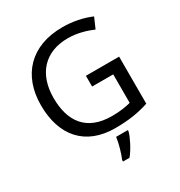

<svg xmlns="http://www.w3.org/2000/svg" viewBox="-215 -870 1158 1237"><g transform="rotate(-30 364.0 -251.5)"><path d="M407 -377V-297H564V-85C528 -76 487 -68 424 -68C232 -68 155 -186 155 -357C155 -535 255 -645 426 -645C494 -645 559 -626 610 -604L644 -682C583 -708 511 -724 431 -724C197 -724 61 -580 61 -357C61 -131 181 10 403 10C503 10 577 -2 654 -27V-377ZM466 70V61H379C374 104 353 176 338 209V221H386C422 178 457 106 466 70Z"/></g></svg>

Font: Noto Sans Lycian
Style: Regular
Weight: 400
Designer: Monotype Design Team
Foundry: Monotype Imaging Inc.
Version: Version 2.002